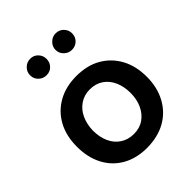

<svg xmlns="http://www.w3.org/2000/svg" viewBox="-208 -842 972 972"><g transform="rotate(-45 278.0 -356.0)"><path d="M277 13Q200 13 144 -19Q88 -51 58 -108.5Q28 -166 28 -242Q28 -320 59 -377Q90 -434 146.5 -466Q203 -498 279 -498Q356 -498 411.5 -466Q467 -434 498 -377Q529 -320 529 -243Q529 -167 497.5 -109Q466 -51 410 -19.5Q354 12 277 13ZM278 -84Q320 -84 350 -105Q380 -126 396.5 -162Q413 -198 413 -243Q413 -289 397 -325Q381 -361 351 -381.5Q321 -402 279 -402Q239 -402 208 -381Q177 -360 160.5 -324Q144 -288 143 -243Q143 -197 159 -161Q175 -125 206 -104.5Q237 -84 278 -84ZM176 -607Q201 -607 217.5 -624Q234 -641 234 -666Q234 -690 217.5 -707.5Q201 -725 176 -725Q151 -725 133.5 -707.5Q116 -690 116 -666Q116 -641 133.5 -624Q151 -607 176 -607ZM357 -607Q383 -607 400 -624Q417 -641 417 -666Q417 -690 400 -707.5Q383 -725 357 -725Q334 -725 316 -707.5Q298 -690 298 -666Q298 -641 316 -624Q334 -607 357 -607Z"/></g></svg>

Font: Catamaran SemiBold
Style: Regular
Weight: 600
Designer: Pria Ravichandran
Version: Version 2.000